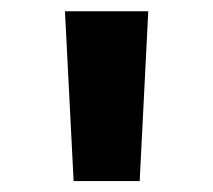

<svg xmlns="http://www.w3.org/2000/svg" viewBox="-20 -748 388 349"><path d="M113.8 -418.9H233.9L249.5 -727.5H98.1Z"/></svg>

Font: Raveo
Style: Bold
Weight: 700
Designer: Jakub Foglar, Rasmus Andersson (Inter)
Foundry: Jakubfoglar.com
Version: Version 1.100;Glyphs 3.2.3 (3260)